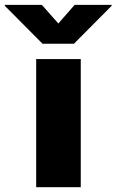

<svg xmlns="http://www.w3.org/2000/svg" viewBox="-100 -775 482 795"><path d="M49.8 -530.3H234.4V0H49.8ZM141.6 -677.7 209 -754.9H362.3V-751L206.1 -593.8H76.2L-80.1 -751V-754.9H73.2Z"/></svg>

Font: Pretendard Std Black
Style: Regular
Weight: 900
Designer: Base glyphs from Inter by Rasmus Andersson; Hangeul glyphs from Noto Sans CJK(Source Han Sans) by Jang Soo-young and Kan
Foundry: Kil Hyung-jin
Version: Version 1.309